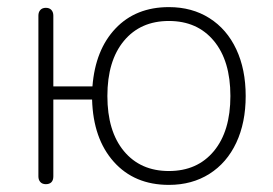

<svg xmlns="http://www.w3.org/2000/svg" viewBox="-20 -512 767 540"><path d="M239 -232H130V-16Q130 -5 124.5 0.5Q119 6 109 6Q99 6 93.5 0Q88 -6 88 -16V-468Q88 -478 93.5 -484Q99 -490 109 -490Q119 -490 124.5 -484Q130 -478 130 -468V-269H240Q248 -372 305 -432Q362 -492 455 -492Q520 -492 569 -461Q618 -430 644.5 -373.5Q671 -317 671 -242Q671 -167 644.5 -110.5Q618 -54 569 -23Q520 8 455 8Q358 8 300 -57Q242 -122 239 -232ZM628 -242Q628 -341 581.5 -397Q535 -453 455 -453Q375 -453 328.5 -397Q282 -341 282 -242Q282 -143 328.5 -87Q375 -31 455 -31Q535 -31 581.5 -87Q628 -143 628 -242Z"/></svg>

Font: SN Pro Thin
Style: Regular
Weight: 200
Designer: Tobias Whetton
Foundry: Supernotes
Version: Version 1.003;Glyphs 3.3 (3324)